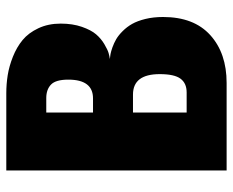

<svg xmlns="http://www.w3.org/2000/svg" viewBox="-85 -655 740 610"><g transform="rotate(-90 285.0 -350.0)"><path d="M48.5 0V-700H294Q323 -700 351.2 -695.5Q379.5 -691 409.8 -679Q440 -667 462.8 -648.2Q485.5 -629.5 500.2 -598.2Q515 -567 515 -527Q515 -489.5 504.8 -460Q494.5 -430.5 481 -414.8Q467.5 -399 449.8 -388.5Q432 -378 421.5 -375Q411 -372 402.5 -371Q409.5 -370.5 417.8 -369Q426 -367.5 439.5 -362.8Q453 -358 465.5 -350.8Q478 -343.5 491.2 -330.2Q504.5 -317 514 -300.2Q523.5 -283.5 529.8 -258Q536 -232.5 536 -202Q536 -104 478.5 -52Q421 0 326.5 0ZM232.5 -424.5H277.5Q337 -424.5 337 -503Q337 -543 321.2 -558Q305.5 -573 278.5 -573H232.5ZM232.5 -127H296.5Q325.5 -127 340 -146.5Q354.5 -166 354.5 -212.5Q354.5 -297.5 289.5 -297.5H232.5Z"/></g></svg>

Font: League Mono Narrow ExtraBold
Style: Regular
Weight: 800
Width: 3
Designer: Tyler Finck
Foundry: The League of Moveable Type / Tyler Finck
Version: Version 2.210